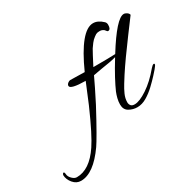

<svg xmlns="http://www.w3.org/2000/svg" viewBox="-404 -715 1111 1095"><g transform="rotate(-30 152.0 -167.5)"><path d="M-170 205Q-200 205 -221 180Q-242 155 -243 126Q-240 114 -234 114Q-228 114 -227 129.5Q-226 145 -211 160Q-196 175 -181 175Q-96 175 -26 70Q-7 42 20.5 -12Q48 -66 83 -146L137 -276Q37 -277 37 -300Q37 -310 48 -318Q56 -324 63 -324Q63 -324 63 -324Q64 -324 87.5 -323.5Q111 -323 157 -322Q255 -540 337 -540Q369 -540 400 -510Q408 -502 408 -489Q408 -458 390 -458Q385 -458 380 -466Q376 -473 367 -477.5Q358 -482 350 -482Q339 -482 331 -480.5Q323 -479 309 -468Q295 -458 283 -442.5Q271 -427 264 -416Q257 -405 245 -381.5Q233 -358 214 -322H226Q273 -322 306 -322.5Q339 -323 359 -324Q467 -498 515 -498Q525 -498 535.5 -490.5Q546 -483 547 -474L477 -380Q436 -325 403 -278.5Q370 -232 346 -195Q334 -176 319 -152Q304 -128 292.5 -102.5Q281 -77 281 -51Q281 -39 288 -29.5Q295 -20 313 -20Q345 -20 397 -54.5Q449 -89 500 -150Q505 -156 511 -161Q517 -166 521 -166Q526 -166 526 -160Q526 -157 519.5 -148.5Q513 -140 509 -135L485 -108Q465 -86 437.5 -60Q410 -34 379.5 -16Q349 2 318 2Q289 2 264 -12.5Q239 -27 239 -61Q239 -80 244 -100Q249 -120 256 -137Q269 -167 292 -210Q315 -253 349 -308V-309Q341 -307 329.5 -304Q318 -301 304 -299Q276 -295 249 -290Q222 -285 194 -280Q181 -252 162 -213.5Q143 -175 119 -128Q72 -40 42 12Q12 64 0 81Q-87 205 -170 205Z"/></g></svg>

Font: Alex Brush
Style: Regular
Weight: 400
Designer: Robert E. Leuschke
Foundry: Robert E. Leuschke
Version: Version 1.111; ttfautohint (v1.8.4.7-5d5b)